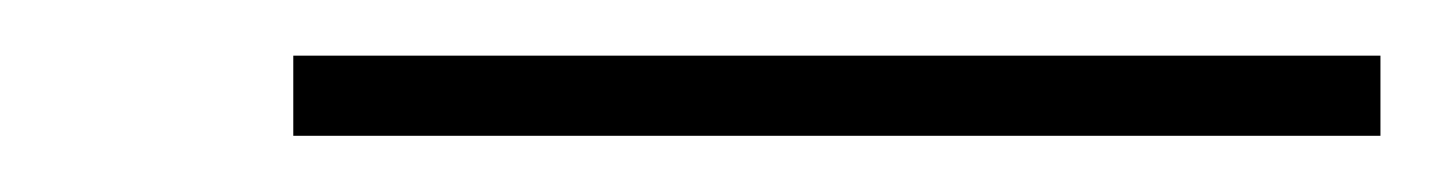

<svg xmlns="http://www.w3.org/2000/svg" viewBox="-20 -20 516 69"><path d="M85.4 0V28.8H476.1V0Z"/></svg>

Font: Estedad Thin
Style: Regular
Weight: 100
Designer: Amin Abedi
Version: Version 7.3